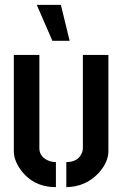

<svg xmlns="http://www.w3.org/2000/svg" viewBox="-20 -768 505 793"><path d="M131.8 -748H231.4L267.6 -599.6H196.3ZM37.1 -143.6V-541H142.6V-155.3Q142.6 -124 173.8 -107.4Q190.4 -98.6 210.9 -98.6V4.9Q116.2 4.9 63.5 -69.3Q37.1 -107.4 37.1 -143.6ZM253.9 4.9V-98.6Q302.7 -98.6 318.4 -136.7Q322.3 -146.5 322.3 -155.3V-541H427.7V-143.6Q427.7 -97.7 386.7 -52.7Q333 3.9 253.9 4.9Z"/></svg>

Font: Post No Bills Jaffna
Style: Bold
Weight: 700
Designer: Kosala Senevirathne, Siva Puranthara, Lasantha Premarathna, Tharique Azeez
Foundry: Mooniak
Version: Version 1.220 ; ttfautohint (v1.6)